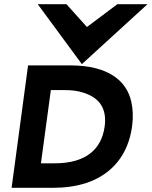

<svg xmlns="http://www.w3.org/2000/svg" viewBox="-20 -890 719 910"><path d="M368 -586 679 -870H536L392 -762L295 -870H159ZM387 -22C514 -64 588 -159 606 -291C612 -335 610 -374 602 -409C580 -506 495 -580 313 -580H113L35 0H235C288 0 339 -7 387 -22ZM174 -116 221 -463H287C318 -463 346 -460 371 -452C450 -429 488 -377 476 -290C461 -181 385 -116 240 -116Z"/></svg>

Font: Charger
Style: HemiRT
Weight: 900
Designer: Jasper
Foundry: Cannot Into Space Fonts
Version: Version 0.99